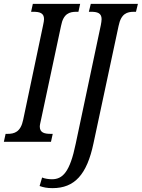

<svg xmlns="http://www.w3.org/2000/svg" viewBox="-37 -734 734 994"><path d="M-17 0H227L236 -41H226C193 -41 169 -47 169 -79C169 -87 173 -103 176 -117L279 -600C291 -664 323 -673 359 -673H369L378 -714H133L124 -673H135C168 -673 191 -667 191 -635C191 -628 189 -617 186 -603L83 -114C70 -50 37 -41 2 -41H-8ZM235 240C349 240 413 170 447 8L577 -600C590 -664 621 -673 657 -673H667L677 -714H433L423 -673H434C466 -673 489 -667 489 -635C489 -628 487 -613 485 -604L355 10C325 156 288 194 232 194C216 194 194 191 181 185L168 229C188 236 206 240 235 240Z"/></svg>

Font: Noto Serif ExtraCondensed
Style: Italic
Weight: 400
Width: 2
Italic angle: -12°
Designer: Monotype Design Team
Foundry: Monotype Imaging Inc.
Version: Version 2.014